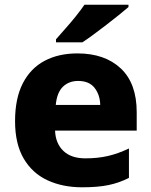

<svg xmlns="http://www.w3.org/2000/svg" viewBox="-20 -786 643 816"><path d="M309 -559Q425 -559 493 -495.5Q561 -432 561 -309V-231H214Q216 -177 249 -145Q282 -113 343 -113Q395 -113 438.5 -123Q482 -133 528 -155V-30Q487 -9 441.5 0.5Q396 10 329 10Q246 10 181.5 -20Q117 -50 80.5 -112.5Q44 -175 44 -271Q44 -368 77 -432Q110 -496 169.5 -527.5Q229 -559 309 -559ZM312 -442Q273 -442 247.5 -417.5Q222 -393 217 -340H406Q405 -383 382 -412.5Q359 -442 312 -442ZM526 -756Q510 -742 485 -722Q460 -702 431.5 -680Q403 -658 376.5 -638.5Q350 -619 330 -606H218V-619Q234 -638 257 -663.5Q280 -689 302 -716.5Q324 -744 339 -766H526Z"/></svg>

Font: Noto Sans Kannada ExtraBold
Style: Regular
Weight: 800
Designer: Jelle Bosma - Monotype Design Team
Foundry: Monotype Imaging Inc.
Version: Version 2.005; ttfautohint (v1.8.4.7-5d5b)